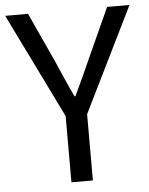

<svg xmlns="http://www.w3.org/2000/svg" viewBox="-54 -776 638 820"><g transform="rotate(-5 265.5 -366.5)"><path d="M219 0V-284L-1 -733H97L192 -526Q210 -485 227 -446Q244 -407 264 -365H268Q288 -407 306 -446Q324 -485 342 -526L436 -733H532L311 -284V0Z"/></g></svg>

Font: Noto Sans HK
Style: Regular
Weight: 400
Designer: Ryoko NISHIZUKA 西塚涼子 (kana, bopomofo & ideographs); Paul D. Hunt (Latin, Greek & Cyrillic); Sandoll Communications 산돌커뮤니
Foundry: Adobe
Version: Version 2.004-H2;hotconv 1.0.118;makeotfexe 2.5.65603